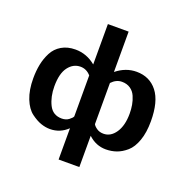

<svg xmlns="http://www.w3.org/2000/svg" viewBox="-146 -829 1117 1131"><g transform="rotate(20 412.5 -263.5)"><path d="M36 -238Q36 -284 44 -324.5Q52 -365 71 -402Q90 -439 126.5 -460.5Q163 -482 213 -482Q283 -482 340 -435V-688H470V-435Q528 -482 596 -482Q678 -482 726 -421Q774 -360 774 -236Q774 -166 756 -115Q738 -64 708 -38Q678 -12 646.5 -1Q615 10 580 10Q518 10 470 -35V161H340V-35Q293 10 230 10Q202 10 173 0Q144 -10 111 -34.5Q78 -59 57 -111.5Q36 -164 36 -238ZM169 -236Q169 -171 193.5 -121.5Q218 -72 274 -72Q300 -72 318 -85.5Q336 -99 340 -109V-366Q313 -397 275 -397Q230 -397 199.5 -357Q169 -317 169 -236ZM470 -108Q476 -96 493.5 -84Q511 -72 536 -72Q581 -72 611 -116.5Q641 -161 641 -236Q641 -264 636.5 -290Q632 -316 621 -341.5Q610 -367 588 -382Q566 -397 535 -397Q499 -397 470 -366Z"/></g></svg>

Font: Coval
Style: ExtraBold
Weight: 800
Foundry: Context Ltd
Version: Version 001.000